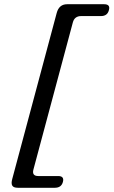

<svg xmlns="http://www.w3.org/2000/svg" viewBox="-20 -760 537 908"><path d="M324.5 -654 138 42Q130 72.5 161 72.5H255Q285 72.5 277.5 100.5Q270 128 239.5 128H64.5Q44 128 38 117.8Q32 107.5 38 86L248 -698Q259 -740 297.5 -740H472.5Q503 -740 495 -712Q488 -684 457.5 -684H364Q332.5 -684 324.5 -654Z"/></svg>

Font: Fraunces 9pt S100
Style: Italic
Weight: 400
Italic angle: -16°
Version: Version 1.000; ttfautohint (v1.8.3)